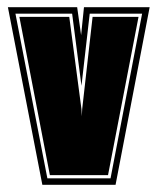

<svg xmlns="http://www.w3.org/2000/svg" viewBox="-20 -515 439 535"><path d="M98 0 2 -495H195L206 -417L214 -495H397L302 0ZM112 -18H288L376 -477H230L207 -276L181 -477H23ZM119 -27 34 -468H173L207 -211L208 -191L209 -211L238 -468H366L281 -27Z"/></svg>

Font: Alumni Sans Collegiate One
Style: Regular
Weight: 400
Designer: Robert E. Leuschke
Foundry: Robert E. Leuschke
Version: Version 1.100